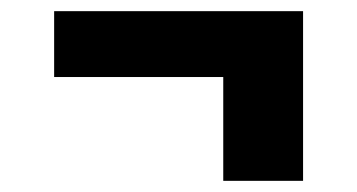

<svg xmlns="http://www.w3.org/2000/svg" viewBox="-20 -419 640 344"><path d="M380 -95V-281H77V-399H523V-95Z"/></svg>

Font: Iosevka Custom Heavy Extended
Style: Regular
Weight: 900
Width: 7
Monospace: yes
Designer: Belleve Invis
Foundry: Belleve Invis
Version: Version 11.2.4; ttfautohint (v1.8.4)